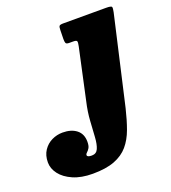

<svg xmlns="http://www.w3.org/2000/svg" viewBox="-389 -624 880 989"><g transform="rotate(-20 51.0 -130.0)"><path d="M335 -485 224 0Q209.5 60.5 192 108.5Q174.5 156.5 145.8 190.2Q117 224 70 242Q23 260 -49.5 260Q-112.5 260 -157 240.5Q-201.5 221 -224.8 190.5Q-248 160 -248 126.5Q-248 87.5 -230 60.8Q-212 34 -184 20.5Q-156 7 -125 7Q-77.5 7 -48.8 29.5Q-20 52 -20 95Q-20 118 -27 129.2Q-34 140.5 -41 146.2Q-48 152 -48 159Q-48 170 -22.5 170Q2.5 170 12.2 147.8Q22 125.5 24.5 87.2Q27 49 30 -0.2Q33 -49.5 45.5 -103L106 -382Q110 -401 108.2 -408Q106.5 -415 87.5 -415H66Q50.5 -415 47.5 -421.8Q44.5 -428.5 44.5 -444L45.5 -491Q45.5 -510 49.8 -515Q54 -520 71 -520H306.5Q335 -520 337.2 -513.2Q339.5 -506.5 335 -485Z"/></g></svg>

Font: Besley* Narrow Fatface
Style: Italic
Weight: 900
Width: 4
Italic angle: -13°
Designer: Owen Earl
Foundry: indestructible type*
Version: Version 3.000; ttfautohint (v1.8.3)